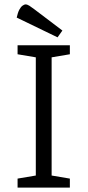

<svg xmlns="http://www.w3.org/2000/svg" viewBox="-20 -854 399 874"><path d="M60 0V-41L143 -55V-593L60 -607V-648H298V-607L215 -593V-55L298 -41V0ZM242 -684 56 -774Q61 -797 68 -810Q75 -823 83 -828.5Q91 -834 96 -834Q104 -834 113.5 -828Q123 -822 136 -812L264 -715Z"/></svg>

Font: Faustina Light Light
Style: Regular
Weight: 300
Version: Version 1.200